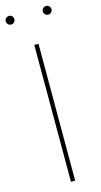

<svg xmlns="http://www.w3.org/2000/svg" viewBox="-158 -946 518 986"><g transform="rotate(-15 100.5 -452.5)"><path d="M111.3 -727.5V0H88.9V-727.5ZM199.2 -859.4Q189.5 -859.4 182.6 -866.2Q175.8 -873 175.8 -882.8Q175.8 -892.1 182.6 -898.7Q189.5 -905.3 199.2 -905.3Q208.5 -905.3 215.1 -898.7Q221.7 -892.1 221.7 -882.8Q221.7 -873 215.1 -866.2Q208.5 -859.4 199.2 -859.4ZM2 -859.4Q-7.8 -859.4 -14.6 -866.2Q-21.5 -873 -21.5 -882.8Q-21.5 -892.1 -14.6 -898.7Q-7.8 -905.3 2 -905.3Q11.2 -905.3 17.8 -898.7Q24.4 -892.1 24.4 -882.8Q24.4 -873 17.8 -866.2Q11.2 -859.4 2 -859.4Z"/></g></svg>

Font: Inter 28pt Thin
Style: Regular
Weight: 250
Designer: Rasmus Andersson
Foundry: rsms
Version: Version 4.001;git-66647c0bb